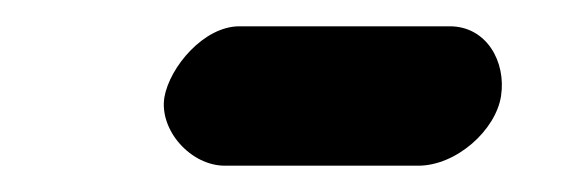

<svg xmlns="http://www.w3.org/2000/svg" viewBox="-20 -373 427 146"><path d="M105 -299C101 -274 125 -247 151 -247H298C327 -247 357 -274 361 -300C365 -326 350 -353 322 -353H162C135 -353 109 -322 105 -299Z"/></svg>

Font: Asimov Print
Style: Regular
Weight: 500
Designer: Google
Version: Version 2.000980: 2014